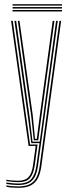

<svg xmlns="http://www.w3.org/2000/svg" viewBox="-20 -700 336 921"><path d="M68.2 201Q52.8 201 37.5 199.8Q22.2 198.5 10.5 196V189.2Q23.8 191.8 38.8 193Q53.8 194.2 68.2 194.2Q102.2 194.2 123.1 183.4Q144 172.5 155 150.8Q166 129 170.2 97L265.2 -600H273.2L178.2 98Q173.8 130.5 162.4 153.6Q151 176.8 128.6 188.9Q106.2 201 68.2 201ZM68.2 173.8Q56.8 173.8 41.8 172.5Q26.8 171.2 10.5 168.8V162Q28.2 165.2 43.6 166.1Q59 167 68.2 167Q100.8 167 116.9 149.6Q133 132.2 138.5 92.5L151.2 0H117.2L33.2 -600H41.2L124.2 -6.8H160.2L146.5 93.8Q141 133 124.2 153.4Q107.5 173.8 68.2 173.8ZM68.2 187.5Q55 187.5 40 186.2Q25 185 10.5 182.5V175.5Q25.2 178 40.2 179.2Q55.2 180.5 68.2 180.5Q112.2 180.5 130.6 158.2Q149 136 154.5 94.8L169.5 -13.5H130.2L115.2 -129.8L49.2 -600H57.5L122.5 -135.8L136 -20.5H170.5L249 -600H257L162.2 95.8Q155.8 144.5 134 166Q112.2 187.5 68.2 187.5ZM142 -27.2 129.8 -141.8 65.5 -600H73.5L137 -148L148 -34H156.5L171 -146L232.8 -600H241L177.8 -135.8L163.5 -27.2ZM40.2 -673V-680H277.2V-673ZM40.2 -645V-652H277.2V-645ZM40.2 -659V-666H277.2V-659Z"/></svg>

Font: Big Shoulders Inline Text Thin Thin
Style: Regular
Weight: 250
Version: Version 2.002